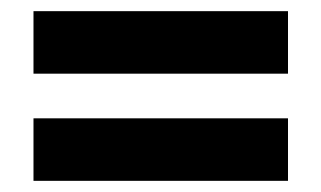

<svg xmlns="http://www.w3.org/2000/svg" viewBox="-20 -530 576 344"><path d="M40 -398V-510H496V-398ZM40 -206V-318H496V-206Z"/></svg>

Font: Big Shoulders Stencil Text Thin Black
Style: Regular
Weight: 900
Version: Version 2.001